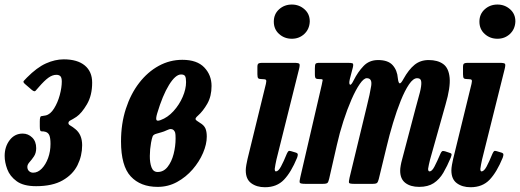

<svg xmlns="http://www.w3.org/2000/svg" viewBox="-43 -790 2235 825"><path d="M-23 -120Q-23 -159.5 -1.5 -187.8Q20 -216 54.5 -216Q78 -216 95.2 -199.2Q112.5 -182.5 112.5 -153.5Q112.5 -132.5 103 -118.2Q93.5 -104 84 -93.5Q74.5 -83 74.5 -73Q74.5 -61.5 81.8 -54.8Q89 -48 99.5 -48Q119.5 -48 136.5 -65.5Q153.5 -83 163.8 -111.2Q174 -139.5 174 -171.5Q174 -196.5 169.2 -208.2Q164.5 -220 152.5 -223.5Q143.5 -226 138 -225.5Q132.5 -225 130.2 -228.8Q128 -232.5 128 -247V-268Q128 -290 134.2 -290.8Q140.5 -291.5 153.5 -294Q173.5 -298.5 189.2 -323.8Q205 -349 213.8 -381.5Q222.5 -414 222.5 -439.5Q222.5 -456 216.8 -462.2Q211 -468.5 199 -468.5Q182.5 -468.5 165.2 -456.2Q148 -444 123 -415Q114.5 -405.5 109.8 -400Q105 -394.5 94 -403.5L65.5 -428Q54.5 -437 59 -442.2Q63.5 -447.5 72.5 -456.5Q115.5 -500 154.5 -517.5Q193.5 -535 231 -535Q289.5 -535 321.2 -508.8Q353 -482.5 353 -435Q353 -380 330.5 -341.8Q308 -303.5 285.5 -288Q268.5 -277 259.8 -272.8Q251 -268.5 251 -261Q251 -255 259.2 -250.5Q267.5 -246 280.5 -235.5Q310 -212 310 -166Q310 -120.5 290 -80.2Q270 -40 226.2 -15Q182.5 10 112 10Q58 10 28.8 -11.2Q-0.5 -32.5 -11.8 -62.8Q-23 -93 -23 -120Z M477 -182.5Q477 -258.5 497.8 -322.5Q518.5 -386.5 555 -433.8Q591.5 -481 639 -507Q686.5 -533 740.5 -533Q803.5 -533 834.8 -500.2Q866 -467.5 866 -420.5Q866 -376.5 847.8 -344.5Q829.5 -312.5 807.5 -293Q796 -283 797.2 -277.8Q798.5 -272.5 816.5 -262Q833.5 -252 839.5 -238.5Q845.5 -225 845.5 -203Q845.5 -170.5 829.5 -133Q813.5 -95.5 784.8 -62.2Q756 -29 717.8 -8Q679.5 13 634.5 13Q560.5 13 518.8 -32Q477 -77 477 -182.5ZM647 -274Q677.5 -285 702.5 -312.5Q727.5 -340 742 -373.8Q756.5 -407.5 756.5 -437.5Q756.5 -456 752.2 -463Q748 -470 735 -470Q711 -470 683.2 -425Q655.5 -380 632.5 -303Q626.5 -283 628.8 -275.5Q631 -268 647 -274ZM674 -230.5Q661.5 -224.5 651.2 -221.8Q641 -219 629.5 -215.5Q616 -212 612.8 -203.8Q609.5 -195.5 606 -176.5Q601 -149 600.8 -120Q600.5 -91 608 -71Q615.5 -51 634.5 -51Q660 -51 677.2 -73Q694.5 -95 703 -128.2Q711.5 -161.5 711.5 -195Q711.5 -213 709.8 -219.5Q708 -226 703 -231Q698.5 -235 691.8 -235.5Q685 -236 674 -230.5Z M1133.5 -697Q1133.5 -729.5 1156.2 -750Q1179 -770.5 1211 -770.5Q1242.5 -770.5 1265.5 -750Q1288.5 -729.5 1288 -697Q1286.5 -664.5 1264.5 -644Q1242.5 -623.5 1211 -623.5Q1179 -623.5 1156.2 -644Q1133.5 -664.5 1133.5 -697ZM1242 -493.5 1145 -105Q1143.5 -98.5 1140.5 -83.2Q1137.5 -68 1137.5 -64.5Q1137.5 -53.5 1142.5 -53.5Q1153 -53.5 1164.2 -74.2Q1175.5 -95 1189.5 -129.5Q1193.5 -138 1196.5 -140.5Q1199.5 -143 1207.5 -140.5L1227.5 -134.5Q1236 -132 1236.5 -126.8Q1237 -121.5 1233.5 -112Q1208 -50 1177.2 -17.8Q1146.5 14.5 1095.5 14.5Q1060 14.5 1036.5 -2.8Q1013 -20 1013 -58Q1013 -67.5 1015.5 -81.8Q1018 -96 1020.5 -106.5L1099.5 -429.5Q1102.5 -442.5 1100.2 -446.2Q1098 -450 1086 -450H1084Q1070.5 -450 1066.8 -453.5Q1063 -457 1063 -471V-502.5Q1063 -514 1067.5 -517Q1072 -520 1083 -520H1219.5Q1240 -520 1243.2 -515.8Q1246.5 -511.5 1242 -493.5Z M1330 -520H1451Q1467.5 -520 1472 -517.8Q1476.5 -515.5 1473.5 -501.5L1460 -449.5Q1455.5 -429.5 1460.8 -426.2Q1466 -423 1477 -445.5Q1494.5 -480.5 1519 -506.2Q1543.5 -532 1581.5 -532Q1624.5 -532 1644.2 -510Q1664 -488 1666.5 -453.5Q1669 -432.5 1674.5 -431.8Q1680 -431 1690.5 -450.5Q1713 -491 1738.2 -511.5Q1763.5 -532 1799 -532Q1837.5 -532 1861.2 -515Q1885 -498 1889 -456.2Q1893 -414.5 1871.5 -341L1805 -104.5Q1803 -97 1799.8 -82.5Q1796.5 -68 1796.5 -64.5Q1796.5 -53.5 1803 -53.5Q1813 -53.5 1824 -74.5Q1835 -95.5 1849.5 -129.5Q1853 -137.5 1856.5 -140Q1860 -142.5 1869 -140L1885.5 -134.5Q1895.5 -132 1897 -128.2Q1898.5 -124.5 1894 -113Q1878.5 -76 1861.8 -47.5Q1845 -19 1820.5 -3Q1796 13 1758 13Q1721 13 1698.8 -4Q1676.5 -21 1676.5 -56.5Q1676.5 -66 1678.8 -78.8Q1681 -91.5 1684 -102L1742.5 -324Q1753.5 -363 1761 -392.2Q1768.5 -421.5 1767.2 -437.8Q1766 -454 1749.5 -454Q1732.5 -454 1714.5 -427.5Q1696.5 -401 1679 -357.5Q1661.5 -314 1645.8 -261.8Q1630 -209.5 1618 -158.5L1584.5 -20.5Q1581.5 -8.5 1577.2 -4.2Q1573 0 1557.5 0H1479.5Q1458.5 0 1456.8 -4.5Q1455 -9 1459 -26.5L1533 -332.5Q1547 -388.5 1552 -421.2Q1557 -454 1533 -454Q1520 -454 1502.8 -429Q1485.5 -404 1467.2 -362.2Q1449 -320.5 1432.5 -269.5Q1416 -218.5 1404.5 -167L1371.5 -22.5Q1368.5 -9 1364.5 -4.5Q1360.5 0 1343.5 0H1270.5Q1247 0 1245 -5.2Q1243 -10.5 1247.5 -29L1339.5 -425.5Q1343 -441.5 1343.5 -445.8Q1344 -450 1334 -450H1331.5Q1318.5 -450 1314.2 -453Q1310 -456 1310 -471V-496.5Q1310 -511 1312.8 -515.5Q1315.5 -520 1330 -520Z M2017 -697Q2017 -729.5 2039.8 -750Q2062.5 -770.5 2094.5 -770.5Q2126 -770.5 2149 -750Q2172 -729.5 2171.5 -697Q2170 -664.5 2148 -644Q2126 -623.5 2094.5 -623.5Q2062.5 -623.5 2039.8 -644Q2017 -664.5 2017 -697ZM2125.5 -493.5 2028.5 -105Q2027 -98.5 2024 -83.2Q2021 -68 2021 -64.5Q2021 -53.5 2026 -53.5Q2036.5 -53.5 2047.8 -74.2Q2059 -95 2073 -129.5Q2077 -138 2080 -140.5Q2083 -143 2091 -140.5L2111 -134.5Q2119.5 -132 2120 -126.8Q2120.5 -121.5 2117 -112Q2091.5 -50 2060.8 -17.8Q2030 14.5 1979 14.5Q1943.5 14.5 1920 -2.8Q1896.5 -20 1896.5 -58Q1896.5 -67.5 1899 -81.8Q1901.5 -96 1904 -106.5L1983 -429.5Q1986 -442.5 1983.8 -446.2Q1981.5 -450 1969.5 -450H1967.5Q1954 -450 1950.2 -453.5Q1946.5 -457 1946.5 -471V-502.5Q1946.5 -514 1951 -517Q1955.5 -520 1966.5 -520H2103Q2123.5 -520 2126.8 -515.8Q2130 -511.5 2125.5 -493.5Z"/></svg>

Font: Besley* Condensed Semi
Style: Italic
Weight: 600
Width: 3
Italic angle: -13°
Designer: Owen Earl
Foundry: indestructible type*
Version: Version 3.000; ttfautohint (v1.8.3)